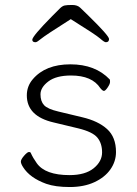

<svg xmlns="http://www.w3.org/2000/svg" viewBox="-20 -740 550 773"><path d="M196 -247Q88 -272 88 -356Q88 -393 112 -421Q163 -481 263.5 -481Q364 -481 422 -420Q423 -418 423 -410Q423 -402 413.5 -388Q404 -374 398.5 -374Q393 -374 384 -385Q351 -436 266 -436Q206 -436 174.5 -412Q143 -388 143 -360Q143 -332 157.5 -316.5Q172 -301 215 -291L311 -268Q375 -253 411 -220.5Q447 -188 447 -128Q447 -90 424.5 -58Q402 -26 360 -6.5Q318 13 260.5 13Q203 13 166 0Q100 -24 73 -67Q64 -81 64 -89.5Q64 -98 77 -113Q90 -128 96.5 -128Q103 -128 104 -124Q113 -104 128 -83Q162 -35 260 -35Q323 -35 357 -62.5Q391 -90 391 -126.5Q391 -163 372 -186Q353 -209 296 -223ZM384 -385ZM262 -661Q161 -597 145 -583.5Q129 -570 123 -570Q110 -570 110 -580Q110 -594 190 -675L221 -706Q231 -716 240.5 -718Q250 -720 271 -720Q292 -720 303.5 -708.5Q315 -697 335 -678Q419 -596 419 -583Q419 -570 406 -570Q400 -570 383 -585Q366 -600 268 -661L265 -663Z"/></svg>

Font: LXGW WenKai Light
Style: Regular
Weight: 300
Designer: LXGW / Fontworks Inc.
Foundry: LXGW / Fontworks Inc.
Version: Version 1.501; October 10, 2024